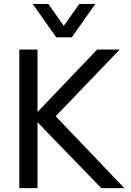

<svg xmlns="http://www.w3.org/2000/svg" viewBox="-20 -965 672 985"><path d="M348.6 -773.4 468.8 -944.8H386.7L307.1 -832.5L228 -944.8H147.9L268.6 -773.4ZM172.4 0V-337.9L499.5 0H617.7L265.6 -368.7L594.2 -710.9H478.5L172.4 -390.6V-710.9H79.1V0Z"/></svg>

Font: Ride
Style: Regular
Weight: 400
Version: Version 3.000